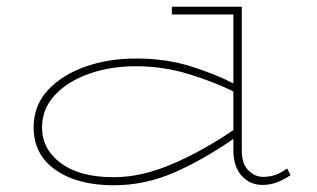

<svg xmlns="http://www.w3.org/2000/svg" viewBox="-20 -540 944 571"><path d="M318 11Q211 11 145.5 -34.5Q80 -80 80 -161Q80 -226 122 -271.5Q164 -317 233 -341.5Q302 -366 384 -366Q473 -366 546.5 -343Q620 -320 674 -292V-497H491V-520H699V-94Q699 -53 718.5 -33.5Q738 -14 762 -14Q783 -14 799.5 -20Q816 -26 834 -39L844 -19Q825 -6 804.5 2Q784 10 761 10Q723 10 698.5 -17.5Q674 -45 674 -94V-127Q590 -68 501.5 -28.5Q413 11 318 11ZM105 -161Q105 -96 161.5 -54.5Q218 -13 318 -13Q401 -13 492 -52Q583 -91 674 -153V-268Q618 -296 542 -319.5Q466 -343 384 -343Q308 -343 244.5 -320.5Q181 -298 143 -257Q105 -216 105 -161Z"/></svg>

Font: Padyakke Expanded One
Style: Regular
Weight: 400
Designer: James Puckett
Foundry: Dunwich Type Founders
Version: Version 1.500; ttfautohint (v1.8.4.7-5d5b)